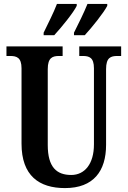

<svg xmlns="http://www.w3.org/2000/svg" viewBox="-20 -951 652 981"><path d="M358 -784V-771H413C450 -811 510 -886 528 -921V-931H427C409 -886 382 -832 358 -784ZM203 -784V-771H257C294 -811 355 -886 372 -921V-931H271C254 -886 226 -832 203 -784ZM312 10C458 10 522 -77 522 -211V-598C522 -657 546 -665 580 -665H599V-714H385V-665H403C436 -665 460 -657 460 -602V-213C460 -114 413 -57 344 -57C270 -57 224 -96 224 -210V-598C224 -657 249 -665 282 -665H300V-714H13V-665H32C65 -665 90 -657 90 -602V-217C90 -53 180 10 312 10Z"/></svg>

Font: Noto Serif Bengali ExtraCondensed
Style: Bold
Weight: 700
Width: 2
Designer: Juan Bruce, Universal Thirst, Indian Type Foundry and the Monotype Design Team.
Foundry: Monotype Imaging Inc.
Version: Version 2.003